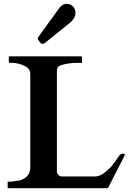

<svg xmlns="http://www.w3.org/2000/svg" viewBox="-20 -982 671 1002"><path d="M277 -84V-596C277 -622.4 277.4 -632.9 294 -640C316.3 -648.9 350.6 -654 383 -654H404C406 -654 407 -654 408 -656V-685C408 -686.9 405.7 -688 404 -688H30C28 -688 27 -688 26 -687V-658C26.8 -656.4 28.2 -654 30 -654H41C61.7 -654 83.2 -649.2 99 -642C118.6 -634.9 138 -621.1 138 -596V-109C138 -96 135 -85 130 -74C118.9 -55.5 93.9 -38 64 -38C54.3 -35.6 43.2 -34 35 -34H23C22 -34 21 -34 20 -32V-2C21 0 22 0 23 0H538C544.2 0 546.4 -4.2 548 -9L629 -168C630 -170 631 -172 631 -174C631 -178 628 -180 623 -180C620 -180 617 -180 614 -178C606.6 -178 602.5 -168.6 596 -161C586.5 -144.4 572 -129.2 560 -112C543.4 -95.4 527.6 -79.8 506 -68C496 -64 485 -61 474 -61H303C288.7 -61 279 -74.2 277 -84ZM329 -962C308.1 -962 295.4 -948.9 285 -934L181 -790C180 -789 180 -787 178 -786C178 -785 177 -783 177 -781C177 -779 178 -777 178 -776C180 -775 180 -773 181 -772L192 -758C194 -754 197.3 -753 203 -753C206.6 -753 209.4 -754.7 212 -756L344 -862C357.8 -873.8 374 -892.1 374 -916C374 -941 354.6 -962 329 -962Z"/></svg>

Font: fbb
Style: Bold
Weight: 400
Designer: David J. Perry, Michael Sharpe
Version: Version 1.045